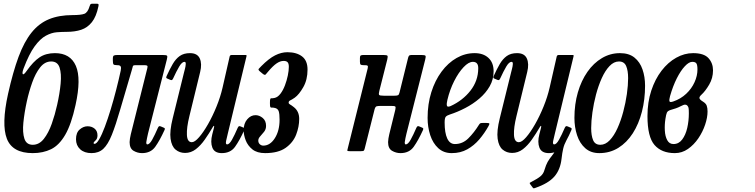

<svg xmlns="http://www.w3.org/2000/svg" viewBox="-20 -817 4077 1037"><path d="M511.5 -782.5Q500 -727 476.2 -697.2Q452.5 -667.5 418.5 -656.2Q384.5 -645 341 -645Q315.5 -645 286.8 -642.8Q258 -640.5 227.8 -624.2Q197.5 -608 167.2 -566.8Q137 -525.5 107.5 -447.5Q98.5 -423.5 103 -417Q107.5 -410.5 124 -434Q159.5 -484.5 193.5 -507.2Q227.5 -530 276.5 -530Q360 -530 389.8 -461.2Q419.5 -392.5 388 -250Q365 -145 332.2 -88.8Q299.5 -32.5 256 -11.2Q212.5 10 157 10Q47.5 10 17.2 -67.5Q-13 -145 23.5 -310Q50 -428.5 80.2 -510Q110.5 -591.5 150.5 -641.2Q190.5 -691 244.5 -713.2Q298.5 -735.5 372 -735.5Q416 -735.5 435 -742.2Q454 -749 464 -783.5Q467 -792 469.2 -794.5Q471.5 -797 481 -797H501.5Q510 -797 511.8 -794.2Q513.5 -791.5 511.5 -782.5ZM125 -270Q111.5 -208 106.2 -154.5Q101 -101 111.8 -68Q122.5 -35 157 -35Q191.5 -35 216.8 -67Q242 -99 259.5 -148.5Q277 -198 288.5 -250Q302.5 -312 307.5 -365.5Q312.5 -419 301.8 -452Q291 -485 256.5 -485Q222 -485 196.8 -453Q171.5 -421 154 -371.5Q136.5 -322 125 -270Z M390.5 -65Q390.5 -100.5 410.5 -117.8Q430.5 -135 453 -135Q475.5 -135 491 -122.2Q506.5 -109.5 506.5 -86Q506.5 -67.5 496 -58.5Q485.5 -49.5 485.5 -44Q485.5 -40 490.5 -40Q501.5 -40 516 -65Q530.5 -90 546.2 -132Q562 -174 577.8 -225.8Q593.5 -277.5 607.5 -332Q621.5 -386.5 632 -435.5Q635.5 -452 631.5 -458.5Q627.5 -465 614 -465H612Q596.5 -465 593 -469.5Q589.5 -474 589.5 -490V-500Q589.5 -514.5 595.2 -517.2Q601 -520 614.5 -520H859.5Q879 -520 882.2 -516Q885.5 -512 881 -495L779.5 -96Q778 -89 774 -70.8Q770 -52.5 770 -48.5Q770 -37 775.5 -37Q787.5 -37 801.8 -62.2Q816 -87.5 833 -127Q836 -133 839 -135Q842 -137 849 -134L862 -128.5Q868.5 -126 870 -123.5Q871.5 -121 868.5 -114.5Q843 -58.5 818.5 -24.2Q794 10 747 10Q723 10 701.5 -2.5Q680 -15 680 -49.5Q680 -57 682 -69.5Q684 -82 686.5 -92L775.5 -448Q778.5 -459 775.2 -462Q772 -465 759.5 -465H714.5Q698.5 -465 697.8 -459.8Q697 -454.5 692 -439Q654.5 -313.5 629.8 -227.2Q605 -141 584 -88.8Q563 -36.5 538 -13.2Q513 10 474.5 10Q435.5 10 413 -10.8Q390.5 -31.5 390.5 -65Z M879.5 -405.5Q896.5 -443 912.8 -471Q929 -499 950.8 -514.5Q972.5 -530 1006 -530Q1046 -530 1059 -501.2Q1072 -472.5 1061 -428L1003 -190Q987.5 -127.5 989.5 -88.2Q991.5 -49 1016 -49Q1032 -49 1055.2 -75.8Q1078.5 -102.5 1103.5 -146.2Q1128.5 -190 1149.5 -241.8Q1170.5 -293.5 1182 -343.5L1220.5 -512.5Q1222.5 -520 1232 -520H1302.5Q1310 -520 1311.2 -518.8Q1312.5 -517.5 1311 -511.5L1210.5 -96Q1206 -78 1201.5 -57.5Q1197 -37 1206.5 -37Q1218.5 -37 1232.8 -62.2Q1247 -87.5 1264 -127Q1267 -133 1270 -135Q1273 -137 1280 -134L1293 -128.5Q1299.5 -126 1300.8 -123.5Q1302 -121 1299.5 -114.5Q1274 -58.5 1249.5 -24.2Q1225 10 1178 10Q1138.5 10 1127 -19.5Q1115.5 -49 1126.5 -91.5L1135 -124.5Q1138 -136 1135.8 -137Q1133.5 -138 1129.5 -131Q1108.5 -95 1086 -63Q1063.5 -31 1037.5 -11Q1011.5 9 979.5 9Q950 9 928.5 -8.8Q907 -26.5 901.2 -67.5Q895.5 -108.5 913 -179L973.5 -424Q975 -430.5 978.8 -444.5Q982.5 -458.5 983.2 -470.8Q984 -483 976.5 -483Q963 -483 948 -457.8Q933 -432.5 915 -393Q912 -387 909 -385Q906 -383 899 -386L886 -391.5Q879.5 -394 878.2 -396.5Q877 -399 879.5 -405.5Z M1296 -114Q1296 -150 1315.2 -172.5Q1334.5 -195 1360 -195Q1380.5 -195 1398.8 -180Q1417 -165 1417 -137Q1417 -119 1406.5 -105.5Q1396 -92 1385.5 -80.8Q1375 -69.5 1375 -58Q1375 -45.5 1383.2 -38Q1391.5 -30.5 1402 -30.5Q1439 -30.5 1464.5 -70.8Q1490 -111 1490 -170Q1490 -201.5 1485.5 -215.5Q1481 -229.5 1466.5 -233.5Q1455.5 -236.5 1449.2 -235.8Q1443 -235 1440.5 -238.2Q1438 -241.5 1438 -256V-265Q1438 -287 1444.2 -286.2Q1450.5 -285.5 1463 -288Q1480.5 -292 1494.8 -310.8Q1509 -329.5 1519 -356Q1529 -382.5 1534.5 -409.2Q1540 -436 1540 -456Q1540 -474 1533.2 -481Q1526.5 -488 1512 -488Q1493.5 -488 1473.8 -474.5Q1454 -461 1428 -430Q1420 -420 1415 -414.8Q1410 -409.5 1399 -418.5L1384 -431Q1373 -440 1377.5 -445.2Q1382 -450.5 1391 -459.5Q1432 -501 1465.8 -518Q1499.5 -535 1532 -535Q1581.5 -535 1611.2 -512.5Q1641 -490 1641 -441Q1641 -386.5 1618.2 -346.5Q1595.5 -306.5 1572 -289.5Q1556 -278.5 1547.5 -274.8Q1539 -271 1539 -262.5Q1539 -256.5 1546.8 -252.5Q1554.5 -248.5 1567.5 -238Q1596 -215.5 1596 -175Q1596 -132.5 1579.5 -89.8Q1563 -47 1522.8 -18.5Q1482.5 10 1412 10Q1368.5 10 1343.2 -10.2Q1318 -30.5 1307 -59.2Q1296 -88 1296 -114Z M2276.5 -495 2175.5 -96Q2173.5 -89 2169.8 -70.8Q2166 -52.5 2166 -48.5Q2166 -37 2171.5 -37Q2183.5 -37 2197.8 -62.2Q2212 -87.5 2229 -127Q2232 -133 2235 -135Q2238 -137 2245 -134L2258 -128.5Q2264.5 -126 2265.8 -123.5Q2267 -121 2264.5 -114.5Q2239 -58.5 2214.5 -24.2Q2190 10 2143 10Q2119 10 2097.5 -2.5Q2076 -15 2076 -49.5Q2076 -57 2078 -69.5Q2080 -82 2082.5 -92L2115 -224Q2118.5 -239 2114.5 -242Q2110.5 -245 2091.5 -245H2038.5Q2020.5 -245 2013.8 -242.8Q2007 -240.5 2003 -226L1950 -15.5Q1947.5 -5.5 1944.8 -3Q1942 -0.5 1929 -0.5H1869Q1854.5 -0.5 1855.8 -5.2Q1857 -10 1859.5 -20.5L1966 -448Q1968.5 -459 1965.5 -462Q1962.5 -465 1950 -465H1944Q1931.5 -465 1927.8 -468.2Q1924 -471.5 1924 -484V-504Q1924 -514.5 1928.2 -517.2Q1932.5 -520 1942 -520H2050Q2069.5 -520 2072.5 -516Q2075.5 -512 2071.5 -495L2029 -327Q2024.5 -309.5 2027.5 -304.8Q2030.5 -300 2053.5 -300H2108.5Q2124.5 -300 2129.8 -302.8Q2135 -305.5 2138 -318L2184 -504Q2185.5 -511 2189 -515.5Q2192.5 -520 2202 -520H2255Q2274.5 -520 2277.8 -516Q2281 -512 2276.5 -495Z M2289.5 -180Q2289.5 -255 2309.5 -318.8Q2329.5 -382.5 2364.8 -430Q2400 -477.5 2446 -503.8Q2492 -530 2543.5 -530Q2590.5 -530 2618.2 -504.2Q2646 -478.5 2646 -432Q2646 -388 2625 -351.2Q2604 -314.5 2569.5 -285Q2535 -255.5 2493.2 -233.8Q2451.5 -212 2409.5 -198.5Q2393.5 -193.5 2387.5 -186.2Q2381.5 -179 2381.5 -155Q2381.5 -99.5 2395.5 -69.2Q2409.5 -39 2437 -39Q2478.5 -39 2509.5 -69.8Q2540.5 -100.5 2567.5 -144Q2571.5 -150.5 2575.8 -151.8Q2580 -153 2591 -153H2605.5Q2620 -153 2622.5 -150.2Q2625 -147.5 2618.5 -136Q2597 -97.5 2568.8 -64.2Q2540.5 -31 2503.8 -10.5Q2467 10 2420 10Q2376 10 2347 -16.8Q2318 -43.5 2303.8 -86.8Q2289.5 -130 2289.5 -180ZM2413.5 -244Q2479 -274 2520.8 -327.2Q2562.5 -380.5 2563 -447Q2564 -483 2534 -483Q2511 -483 2483.8 -454.2Q2456.5 -425.5 2433 -379Q2409.5 -332.5 2396.5 -278Q2391.5 -258 2393.5 -247.2Q2395.5 -236.5 2413.5 -244Z M2646 -405.5Q2663 -443 2679.2 -471Q2695.5 -499 2717.2 -514.5Q2739 -530 2772.5 -530Q2812.5 -530 2825.5 -501.2Q2838.5 -472.5 2827.5 -428L2769.5 -190Q2754 -127.5 2756 -88.2Q2758 -49 2782.5 -49Q2798.5 -49 2821.8 -75.8Q2845 -102.5 2870 -146.2Q2895 -190 2916 -241.8Q2937 -293.5 2948.5 -343.5L2987 -512.5Q2989 -520 2998.5 -520H3069Q3076.5 -520 3077.8 -518.8Q3079 -517.5 3077.5 -511.5L2977 -96Q2972.5 -78 2968 -57.5Q2963.5 -37 2973 -37Q2985 -37 2999.2 -62.2Q3013.5 -87.5 3030.5 -127Q3033.5 -133 3036.5 -135Q3039.5 -137 3046.5 -134L3059.5 -128.5Q3066 -126 3067.2 -123.5Q3068.5 -121 3066 -114.5Q3059 -99 3052.8 -85.2Q3046.5 -71.5 3039 -58.5Q3027 -36.5 3021.8 -14Q3016.5 8.5 3013 40Q3006.5 99.5 2974.2 136.5Q2942 173.5 2871 198Q2863 201 2861 200Q2859 199 2854.5 192.5L2844 178.5Q2839 172 2842.2 169.8Q2845.5 167.5 2852.5 164Q2883 148.5 2899 135.2Q2915 122 2920.5 101.5Q2929 73 2938 57.2Q2947 41.5 2964 20Q2967 16 2970 12Q2975 5.5 2973 6.2Q2971 7 2964 8Q2955 10 2944.5 10Q2905 10 2893.5 -19.5Q2882 -49 2893 -91.5L2901.5 -124.5Q2904.5 -136 2902.2 -137Q2900 -138 2896 -131Q2875 -95 2852.5 -63Q2830 -31 2804 -11Q2778 9 2746 9Q2716.5 9 2695 -8.8Q2673.5 -26.5 2667.8 -67.5Q2662 -108.5 2679.5 -179L2740 -424Q2741.5 -430.5 2745.2 -444.5Q2749 -458.5 2749.8 -470.8Q2750.5 -483 2743 -483Q2729.5 -483 2714.5 -457.8Q2699.5 -432.5 2681.5 -393Q2678.5 -387 2675.5 -385Q2672.5 -383 2665.5 -386L2652.5 -391.5Q2646 -394 2644.8 -396.5Q2643.5 -399 2646 -405.5Z M3082.5 -180Q3082.5 -254 3101 -317.8Q3119.5 -381.5 3152.8 -429Q3186 -476.5 3231 -503.2Q3276 -530 3328.5 -530Q3377 -530 3406.8 -506Q3436.5 -482 3450.2 -442Q3464 -402 3464 -354Q3464 -279.5 3447 -213.5Q3430 -147.5 3397.8 -97.2Q3365.5 -47 3319.8 -18.5Q3274 10 3217 10Q3171 10 3141 -16.5Q3111 -43 3096.8 -86.5Q3082.5 -130 3082.5 -180ZM3173 -125Q3173 -84.5 3183.5 -59.8Q3194 -35 3222.5 -35Q3250 -35 3273.5 -59.8Q3297 -84.5 3315.2 -125Q3333.5 -165.5 3346.2 -213.5Q3359 -261.5 3365.8 -309.2Q3372.5 -357 3372.5 -395Q3372.5 -435.5 3362 -460.2Q3351.5 -485 3323 -485Q3295.5 -485 3272 -460.2Q3248.5 -435.5 3230.2 -395Q3212 -354.5 3199.2 -306.5Q3186.5 -258.5 3179.8 -210.8Q3173 -163 3173 -125Z M3477 -190Q3477 -265 3497.5 -327.2Q3518 -389.5 3553 -435Q3588 -480.5 3632.2 -505.2Q3676.5 -530 3723.5 -530Q3782 -530 3806.5 -503Q3831 -476 3831 -437Q3831 -395 3810.2 -359.8Q3789.5 -324.5 3768 -305Q3756.5 -294.5 3757.8 -286.8Q3759 -279 3777 -268Q3792.5 -258.5 3797 -246.2Q3801.5 -234 3801.5 -215Q3801.5 -182.5 3788.5 -143.8Q3775.5 -105 3751.8 -70Q3728 -35 3695.8 -12.5Q3663.5 10 3625 10Q3553.5 10 3515.2 -33.8Q3477 -77.5 3477 -190ZM3616.5 -269Q3657 -283 3686.2 -310.5Q3715.5 -338 3731.2 -372.8Q3747 -407.5 3747 -442Q3747 -466 3741.2 -474.5Q3735.5 -483 3719 -483Q3701 -483 3678.8 -459.2Q3656.5 -435.5 3635.5 -394Q3614.5 -352.5 3599 -298Q3593.5 -278 3595.8 -270.2Q3598 -262.5 3616.5 -269ZM3658 -244Q3642.5 -236 3630 -231.8Q3617.5 -227.5 3603 -223.5Q3586 -218.5 3581.8 -208.5Q3577.5 -198.5 3574 -175Q3569 -143 3570.8 -111.8Q3572.5 -80.5 3583.8 -59.8Q3595 -39 3617.5 -39Q3646 -39 3664.5 -63.5Q3683 -88 3691.8 -126Q3700.5 -164 3700.5 -205Q3700.5 -227.5 3698.8 -234.5Q3697 -241.5 3692 -247Q3688 -251.5 3680.5 -251.8Q3673 -252 3658 -244Z"/></svg>

Font: Besley* Condensed
Style: Italic
Weight: 400
Width: 3
Italic angle: -13°
Designer: Owen Earl
Foundry: indestructible type*
Version: Version 3.000; ttfautohint (v1.8.3)